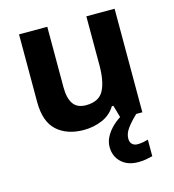

<svg xmlns="http://www.w3.org/2000/svg" viewBox="-115 -642 887 978"><g transform="rotate(-15 328.5 -153.0)"><path d="M579 -546V0H465L445 -70H437Q411 -28 365.5 -9Q320 10 269 10Q181 10 128 -37.5Q75 -85 75 -190V-546H224V-227Q224 -169 245 -139Q266 -109 312 -109Q380 -109 405 -155.5Q430 -202 430 -289V-546ZM475 111Q475 131 486 141Q497 151 514 151Q530 151 545 148Q560 145 570 142V229Q554 233 536 236.5Q518 240 494 240Q438 240 405 208.5Q372 177 372 128Q372 99 387 72Q402 45 426.5 22.5Q451 0 482 -17L547 0Q513 32 494 58.5Q475 85 475 111Z"/></g></svg>

Font: Noto Sans NKo Unjoined
Style: Bold
Weight: 700
Designer: Monotype Design Team
Foundry: Monotype Imaging Inc.
Version: Version 2.004